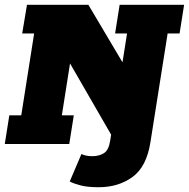

<svg xmlns="http://www.w3.org/2000/svg" viewBox="-22 -603 791 804"><path d="M391 181Q345 181 316 173.5Q287 166 270 157L319 42Q327 46 338 48.5Q349 51 365 51Q393 51 413 38.5Q433 26 439 -12L451 -86L459 -12L253 -369L277 -374L237 -120H287L268 0H-2L17 -120H67L121 -463H71L91 -583H348L510 -310L485 -304L510 -463H460L479 -583H749L730 -463H680L608 -8Q592 95 533 138Q474 181 391 181Z"/></svg>

Font: Rokkitt SemiBold Black
Style: Italic
Weight: 900
Italic angle: -9°
Version: Version 3.103